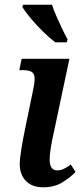

<svg xmlns="http://www.w3.org/2000/svg" viewBox="-20 -786 355 816"><path d="M164 10Q116 10 90 -17Q64 -44 64 -88Q64 -112 71 -154.5Q78 -197 86 -235L122 -410Q132 -457 122.5 -472.5Q113 -488 77 -488H62L72 -536H275L207 -215Q201 -189 196 -159Q191 -129 191 -108Q191 -62 223 -62Q238 -62 251.5 -68.5Q265 -75 281 -87L301 -55Q279 -32 245 -11Q211 10 164 10ZM215 -606Q190 -625 162.5 -652Q135 -679 111.5 -707Q88 -735 75 -756L78 -766H201Q208 -744 220 -716.5Q232 -689 244.5 -663Q257 -637 267 -619L264 -606Z"/></svg>

Font: Noto Serif SemiCondensed SemiBold
Style: Italic
Weight: 600
Width: 4
Italic angle: -12°
Designer: Monotype Design Team
Foundry: Monotype Imaging Inc.
Version: Version 2.014; ttfautohint (v1.8.4.7-5d5b)